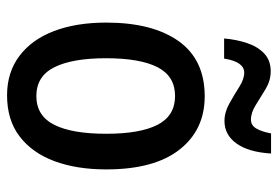

<svg xmlns="http://www.w3.org/2000/svg" viewBox="-142 -636 788 544"><g transform="rotate(90 252.0 -364.0)"><path d="M460 -271Q460 -187 436.5 -124Q413 -61 366.5 -25.5Q320 10 250 10Q185 10 138.5 -25Q92 -60 68 -123Q44 -186 44 -271Q44 -402 96.5 -476Q149 -550 253 -550Q348 -550 404 -478.5Q460 -407 460 -271ZM145 -270Q145 -175 170.5 -124Q196 -73 252 -73Q308 -73 333.5 -123.5Q359 -174 359 -271Q359 -367 333.5 -416.5Q308 -466 252 -466Q196 -466 170.5 -416.5Q145 -367 145 -270ZM89 -605Q92 -640 102 -670Q112 -700 131.5 -718.5Q151 -737 182 -737Q208 -737 231.5 -723Q255 -709 277 -695Q299 -681 319 -681Q335 -681 344 -696Q353 -711 358 -738H415Q411 -674 386.5 -640Q362 -606 323 -606Q298 -606 273 -620Q248 -634 226 -648Q204 -662 186 -662Q155 -662 146 -605Z"/></g></svg>

Font: Noto Sans Khmer Condensed Medium
Style: Regular
Weight: 500
Width: 3
Designer: Danh Hong and the Monotype Design Team
Foundry: Monotype Imaging Inc.
Version: Version 2.004; ttfautohint (v1.8.4.7-5d5b)